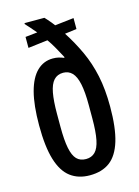

<svg xmlns="http://www.w3.org/2000/svg" viewBox="-113 -787 622 862"><g transform="rotate(-15 198.0 -356.0)"><path d="M196 12Q143 12 106.5 -15.5Q70 -43 51.5 -103.5Q33 -164 33 -263Q33 -357 49 -417.5Q65 -478 96 -508Q127 -538 170 -538Q185 -538 197 -535Q209 -532 221 -527L222 -531Q208 -557 195.5 -579.5Q183 -602 168 -623L77 -612V-663L133 -669Q121 -683 110 -695.5Q99 -708 88 -720L89 -724H181Q185 -720 192.5 -711.5Q200 -703 207.5 -694Q215 -685 219 -679L307 -689V-638L252 -631Q285 -580 310.5 -525Q336 -470 349.5 -406.5Q363 -343 363 -263Q363 -164 344.5 -103.5Q326 -43 289.5 -15.5Q253 12 196 12ZM198 -63Q224 -63 240.5 -79.5Q257 -96 264.5 -133Q272 -170 272 -232V-294Q272 -355 264 -392.5Q256 -430 239.5 -447Q223 -464 198 -464Q171 -464 154.5 -446Q138 -428 131 -390Q124 -352 124 -294V-232Q124 -170 131.5 -133Q139 -96 155 -79.5Q171 -63 198 -63Z"/></g></svg>

Font: Archivo ExtraCondensed Medium
Style: Regular
Weight: 500
Width: 2
Designer: Hector Gatti
Foundry: Omnibus-Type
Version: Version 2.001